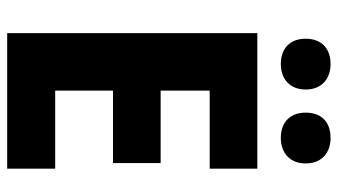

<svg xmlns="http://www.w3.org/2000/svg" viewBox="-228 -736 963 548"><g transform="rotate(90 254.0 -461.5)"><path d="M90 -852C90 -804 121 -781 162 -781C203 -781 235 -805 235 -852C235 -899 203 -923 162 -923C121 -923 90 -900 90 -852ZM301 -852C301 -805 331 -781 373 -781C414 -781 446 -805 446 -852C446 -899 414 -923 373 -923C331 -923 301 -900 301 -852ZM461 0V-137H238V-302H445V-438H238V-578H461V-714H74V0Z"/></g></svg>

Font: Noto Sans Lao Looped SemiCondensed ExtraBold
Style: Regular
Weight: 800
Width: 4
Designer: Mark Frömberg, Ben Mitchell
Foundry: The Fontpad Ltd
Version: Version 1.002